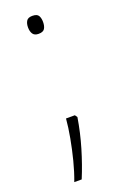

<svg xmlns="http://www.w3.org/2000/svg" viewBox="-134 -582 482 754"><g transform="rotate(-20 107.5 -205.0)"><path d="M107 -465Q90 -465 83 -475.5Q76 -486 76 -503Q76 -519 82.5 -529.5Q89 -540 107 -540Q127 -540 133 -529.5Q139 -519 139 -503Q139 -486 132.5 -475.5Q126 -465 107 -465ZM131 -116 138 -106Q128 -44 110 16.5Q92 77 70 130H39Q53 93 64 50Q75 7 83 -36.5Q91 -80 94 -116Z"/></g></svg>

Font: Noto Sans Malayalam ExtraCondensed ExtraLight
Style: Regular
Weight: 200
Width: 2
Designer: Jelle Bosma - Monotype Design Team
Foundry: Monotype Imaging Inc.
Version: Version 2.104; ttfautohint (v1.8.4.7-5d5b)